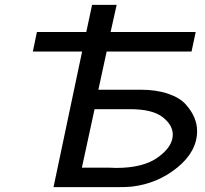

<svg xmlns="http://www.w3.org/2000/svg" viewBox="-20 -770 844 790"><path d="M115.2 -558.1 131.8 -638.2H335L358.9 -750H460L435.1 -638.2H785.2L768.1 -558.1H418.9L384.8 -400.9H558.1Q623 -400.9 671.1 -384.5Q719.2 -368.2 743.7 -341.1Q768.1 -314 779.5 -286.4Q791 -258.8 791 -231Q791 -147 709.5 -80.6Q627.9 -14.2 521 -2Q502 0 463.9 0H200.2L317.9 -558.1ZM316.9 -80.1H429.2Q434.1 -80.1 444.1 -79.6Q454.1 -79.1 459 -79.1Q569.8 -79.1 630.4 -123Q690.9 -167 690.9 -215.8Q690.9 -255.9 648.9 -288.3Q606.9 -320.8 515.1 -320.8H369.1Z"/></svg>

Font: CMU Bright
Style: SemiBoldOblique
Weight: 600
Italic angle: -12°
Version: Version 0.7.0